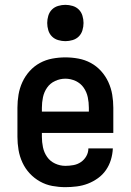

<svg xmlns="http://www.w3.org/2000/svg" viewBox="-20 -765 540 793"><path d="M250 8Q223 8 196 3Q169 -2 145 -15.5Q121 -29 102.5 -49Q84 -69 72.5 -94Q61 -119 56.5 -146Q52 -173 52 -200V-320Q52 -347 56.5 -374Q61 -401 72.5 -426Q84 -451 102.5 -471.5Q121 -492 145 -505Q169 -518 196 -523Q223 -528 250 -528Q277 -528 304 -523Q331 -518 355 -505Q379 -492 397.5 -471.5Q416 -451 427.5 -426Q439 -401 443.5 -374Q448 -347 448 -320V-216H153V-200Q153 -178 157.5 -156.5Q162 -135 174.5 -117Q187 -99 207.5 -89.5Q228 -80 250 -80Q266 -80 283 -83Q300 -86 314 -95.5Q328 -105 336.5 -120Q345 -135 345 -152H446Q445 -128 438 -105Q431 -82 417.5 -62.5Q404 -43 384.5 -29Q365 -15 343 -6.5Q321 2 297 5Q273 8 250 8ZM347 -304V-320Q347 -342 342.5 -363.5Q338 -385 325.5 -403Q313 -421 292.5 -430.5Q272 -440 250 -440Q228 -440 207.5 -430.5Q187 -421 174.5 -403Q162 -385 157.5 -363.5Q153 -342 153 -320V-304ZM250 -595Q235 -595 220 -599.5Q205 -604 194.5 -614.5Q184 -625 179.5 -640Q175 -655 175 -670Q175 -685 179.5 -700Q184 -715 194.5 -725.5Q205 -736 220 -740.5Q235 -745 250 -745Q265 -745 280 -740.5Q295 -736 305.5 -725.5Q316 -715 320.5 -700Q325 -685 325 -670Q325 -655 320.5 -640Q316 -625 305.5 -614.5Q295 -604 280 -599.5Q265 -595 250 -595Z"/></svg>

Font: Iosevka Term Semibold
Style: Regular
Weight: 600
Monospace: yes
Designer: Belleve Invis
Foundry: Belleve Invis
Version: Version 31.4.0